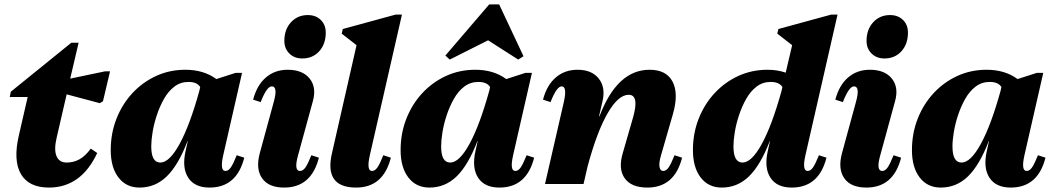

<svg xmlns="http://www.w3.org/2000/svg" viewBox="-20 -831 4761 867"><path d="M201 16Q110 16 74.5 -45Q39 -106 65 -219L105 -393H24L29 -417L302 -638H335L297 -476L455 -509H477L445 -374L431 -365L281 -405L236 -210Q223 -156 235 -126.5Q247 -97 281 -97Q313 -97 339.5 -112Q366 -127 390 -160L419 -140Q346 16 201 16Z M610 16Q550 16 515 -29.5Q480 -75 480 -153Q480 -229 506 -295Q532 -361 578 -410.5Q624 -460 685 -488Q746 -516 817 -516Q900 -516 957 -474L1044 -502H1073L988 -130Q972 -59 998 -59Q1011 -59 1022 -74.5Q1033 -90 1049 -130L1083 -119Q1049 16 926 16Q859 16 830 -28.5Q801 -73 818 -149L828 -194H827Q785 -85 733 -34.5Q681 16 610 16ZM663 -170Q663 -97 704 -97Q745 -97 791 -181Q837 -265 880 -420L884 -438Q870 -461 831 -461Q795 -461 767.5 -440Q740 -419 720.5 -384.5Q701 -350 688 -310.5Q675 -271 669 -234Q663 -197 663 -170Z M1263 16Q1193 16 1163.5 -26Q1134 -68 1153 -139L1216 -370Q1236 -441 1207 -441Q1185 -441 1157 -370L1123 -381Q1140 -446 1180.5 -481Q1221 -516 1279 -516Q1346 -516 1378 -476.5Q1410 -437 1393 -375L1326 -130Q1306 -59 1335 -59Q1348 -59 1359 -74.5Q1370 -90 1386 -130L1420 -119Q1386 16 1263 16ZM1345 -567Q1309 -567 1286.5 -589.5Q1264 -612 1264 -646Q1264 -698 1294 -730.5Q1324 -763 1370 -763Q1406 -763 1428.5 -741Q1451 -719 1451 -684Q1451 -632 1421.5 -599.5Q1392 -567 1345 -567Z M1588 16Q1443 16 1479 -139L1590 -627L1523 -679L1528 -700L1766 -765H1795L1650 -130Q1634 -59 1660 -59Q1673 -59 1684 -74.5Q1695 -90 1711 -130L1745 -119Q1711 16 1588 16Z M1919 16Q1859 16 1824 -29.5Q1789 -75 1789 -153Q1789 -229 1815 -295Q1841 -361 1887 -410.5Q1933 -460 1994 -488Q2055 -516 2126 -516Q2209 -516 2266 -474L2353 -502H2382L2297 -130Q2281 -59 2307 -59Q2320 -59 2331 -74.5Q2342 -90 2358 -130L2392 -119Q2358 16 2235 16Q2168 16 2139 -28.5Q2110 -73 2127 -149L2137 -194H2136Q2094 -85 2042 -34.5Q1990 16 1919 16ZM1972 -170Q1972 -97 2013 -97Q2054 -97 2100 -181Q2146 -265 2189 -420L2193 -438Q2179 -461 2140 -461Q2104 -461 2076.5 -440Q2049 -419 2029.5 -384.5Q2010 -350 1997 -310.5Q1984 -271 1978 -234Q1972 -197 1972 -170ZM2011 -562 1991 -580 2189 -811H2234L2344 -577L2320 -562L2184 -649Z M2441 0 2526 -370Q2542 -441 2516 -441Q2494 -441 2466 -370L2432 -381Q2449 -446 2489.5 -481Q2530 -516 2588 -516Q2652 -516 2683.5 -476.5Q2715 -437 2701 -375L2685 -306H2687Q2767 -516 2913 -516Q2989 -516 3017 -462.5Q3045 -409 3019 -317L2965 -130Q2955 -97 2958 -78Q2961 -59 2975 -59Q2988 -59 2999 -74.5Q3010 -90 3026 -130L3060 -119Q3026 16 2903 16Q2831 16 2801 -26Q2771 -68 2792 -139L2837 -295Q2869 -403 2819 -403Q2772 -403 2724 -320Q2676 -237 2634 -82L2615 0Z M3239 16Q3179 16 3144 -29.5Q3109 -75 3109 -153Q3109 -229 3135 -295Q3161 -361 3207 -410.5Q3253 -460 3314 -488Q3375 -516 3446 -516Q3490 -516 3528 -503L3557 -627L3490 -679L3495 -700L3733 -765H3762L3617 -130Q3601 -59 3627 -59Q3640 -59 3651 -74.5Q3662 -90 3678 -130L3712 -119Q3678 16 3555 16Q3488 16 3459 -28.5Q3430 -73 3447 -149L3457 -194H3456Q3414 -85 3362 -34.5Q3310 16 3239 16ZM3292 -170Q3292 -97 3333 -97Q3374 -97 3420 -181Q3466 -265 3509 -420L3513 -438Q3499 -461 3460 -461Q3424 -461 3396.5 -440Q3369 -419 3349.5 -384.5Q3330 -350 3317 -310.5Q3304 -271 3298 -234Q3292 -197 3292 -170Z M3892 16Q3822 16 3792.5 -26Q3763 -68 3782 -139L3845 -370Q3865 -441 3836 -441Q3814 -441 3786 -370L3752 -381Q3769 -446 3809.5 -481Q3850 -516 3908 -516Q3975 -516 4007 -476.5Q4039 -437 4022 -375L3955 -130Q3935 -59 3964 -59Q3977 -59 3988 -74.5Q3999 -90 4015 -130L4049 -119Q4015 16 3892 16ZM3974 -567Q3938 -567 3915.5 -589.5Q3893 -612 3893 -646Q3893 -698 3923 -730.5Q3953 -763 3999 -763Q4035 -763 4057.5 -741Q4080 -719 4080 -684Q4080 -632 4050.5 -599.5Q4021 -567 3974 -567Z M4228 16Q4168 16 4133 -29.5Q4098 -75 4098 -153Q4098 -229 4124 -295Q4150 -361 4196 -410.5Q4242 -460 4303 -488Q4364 -516 4435 -516Q4518 -516 4575 -474L4662 -502H4691L4606 -130Q4590 -59 4616 -59Q4629 -59 4640 -74.5Q4651 -90 4667 -130L4701 -119Q4667 16 4544 16Q4477 16 4448 -28.5Q4419 -73 4436 -149L4446 -194H4445Q4403 -85 4351 -34.5Q4299 16 4228 16ZM4281 -170Q4281 -97 4322 -97Q4363 -97 4409 -181Q4455 -265 4498 -420L4502 -438Q4488 -461 4449 -461Q4413 -461 4385.5 -440Q4358 -419 4338.5 -384.5Q4319 -350 4306 -310.5Q4293 -271 4287 -234Q4281 -197 4281 -170Z"/></svg>

Font: Platypi ExtraBold
Style: Italic
Weight: 800
Italic angle: -13°
Designer: David Sargent
Foundry: Bolt Cutter Type
Version: Version 1.200; ttfautohint (v1.8.4.7-5d5b)